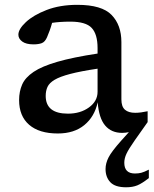

<svg xmlns="http://www.w3.org/2000/svg" viewBox="-20 -542 638 794"><path d="M590.5 -37 536.5 39.5Q512 74.5 503 93.8Q494 113 494 131Q494 175.5 538 175.5Q552.5 175.5 564.2 172.5Q576 169.5 595.5 159.5V194.5Q567.5 216.5 548 224.5Q528.5 232.5 501.5 232.5Q456 232.5 436.2 211.5Q416.5 190.5 416.5 157Q416.5 133.5 428.8 109.2Q441 85 481 40L513 4.5Q498.5 7.5 485 7.5Q440.5 7.5 414.8 -23Q389 -53.5 384 -119Q371 -59.5 328.8 -24.8Q286.5 10 219 10Q142 10 100.5 -26Q59 -62 59 -128Q59 -164 71.8 -192.8Q84.5 -221.5 119 -244.8Q153.5 -268 217.5 -286.5Q281.5 -305 383.5 -320.5V-343Q383.5 -400.5 359.2 -426.5Q335 -452.5 271 -452.5Q249 -452.5 230.5 -451.2Q212 -450 195.5 -447.5Q190.5 -429.5 185.5 -415.8Q180.5 -402 174.5 -388Q166 -368.5 152.5 -363.5Q139 -358.5 118.5 -358.5Q88 -358.5 72 -370.2Q56 -382 56 -398.5Q56 -421.5 87 -450.5Q118 -479.5 173 -500.8Q228 -522 300 -522Q401 -522 441.5 -480.2Q482 -438.5 482 -368V-131Q482 -101 496.8 -88.2Q511.5 -75.5 539 -75.5Q550.5 -75.5 563.5 -77.2Q576.5 -79 590.5 -82ZM169 -145.5Q169 -72 261 -72Q312.5 -72 348 -97.8Q383.5 -123.5 383.5 -162.5V-258Q313 -247.5 270.2 -236.2Q227.5 -225 205.8 -212Q184 -199 176.5 -182.8Q169 -166.5 169 -145.5Z"/></svg>

Font: Newsreader 6pt
Style: Regular
Weight: 400
Designer: Hugues Gentile
Foundry: Production Type
Version: Version 1.003; ttfautohint (v1.8.3)